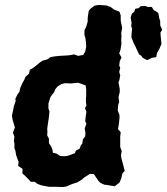

<svg xmlns="http://www.w3.org/2000/svg" viewBox="-20 -737 673 773"><path d="M177 15 161 12 146 9 130 3 120 -5H104L95 -15L82 -28L70 -39L71 -57L53 -69L55 -85L45 -112L42 -130L38 -140V-160L36 -169L38 -187L32 -203L40 -224L31 -254L28 -271L33 -294L36 -310L43 -330L42 -340L51 -358L58 -367L62 -384L70 -402L78 -416L82 -427L97 -441L100 -456L115 -465L128 -475L141 -486L152 -493L171 -498L183 -507L200 -510L219 -512L254 -514L262 -515L278 -518L295 -512L315 -516L323 -529L327 -549L326 -567L324 -583L320 -596V-615L327 -629L333 -650V-664L337 -692L342 -700L360 -714L377 -717L409 -715L425 -709L440 -698L461 -690L466 -675V-654L468 -643L472 -625L468 -603L469 -592L468 -574L469 -561L465 -536L460 -522L469 -506L462 -490L460 -473L464 -464L460 -447L464 -434L461 -416L457 -405L462 -379V-366L457 -346L460 -327L456 -316L454 -292L461 -274V-259L458 -234L455 -217L466 -205L464 -188V-161V-145L470 -129L467 -112L469 -99L476 -73L482 -49L473 -39L468 -18L461 -2L456 2L442 13L406 7H401L384 -1L376 -9L358 -36L342 -37L317 -21L311 -15L292 -3L276 2L265 6L247 14L232 16L203 15ZM241 -108 254 -110 281 -120 286 -131 300 -138 306 -153 311 -158 314 -176 323 -188 324 -202 321 -220 328 -239 323 -249 326 -275 328 -287 322 -302 328 -312 326 -325V-341L327 -350V-375L325 -393L306 -400L294 -404L284 -403L266 -401L242 -402L228 -399L212 -389L202 -377L198 -366L190 -356L183 -346L178 -330L175 -320V-300L179 -289L178 -276L176 -259L173 -240L170 -218L171 -207L170 -192L177 -179V-161L186 -147L191 -135L193 -122L207 -119L222 -109ZM511 -682 520 -689 525 -702 538 -704 546 -712 566 -713 574 -709H591L600 -695L604 -694L617 -685L620 -671L621 -664L625 -652V-635L633 -617L626 -606L627 -590L629 -571L630 -560L622 -541L612 -523L609 -507L591 -504L573 -495L566 -498L555 -504L548 -513L540 -518L532 -535L526 -548L518 -564L509 -587L510 -605L512 -621L508 -633L510 -644L506 -666Z"/></svg>

Font: Winky Rough SemiBold
Style: Regular
Weight: 600
Designer: Simon Atzbach
Foundry: typofactur
Version: Version 1.206; ttfautohint (v1.8.4.7-5d5b)